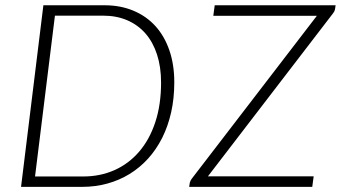

<svg xmlns="http://www.w3.org/2000/svg" viewBox="-20 -728 1328 748"><path d="M62 0ZM659 -407.5Q659 -345 646.8 -290.5Q634.5 -236 611.8 -190.8Q589 -145.5 556.8 -110Q524.5 -74.5 484.5 -50Q444.5 -25.5 398 -12.8Q351.5 0 300 0H62L149 -707.5H387Q449.5 -707.5 500 -686.2Q550.5 -665 585.8 -626Q621 -587 640 -531.5Q659 -476 659 -407.5ZM607.5 -406.5Q607.5 -467 591.8 -515.5Q576 -564 546.8 -597.5Q517.5 -631 475.8 -649Q434 -667 382 -667H194L116.5 -40.5H304.5Q370.5 -40.5 426 -65.2Q481.5 -90 522 -137Q562.5 -184 585 -252Q607.5 -320 607.5 -406.5ZM1287.5 -707.5 1285 -691Q1284 -686.5 1282.2 -683.2Q1280.5 -680 1277 -675.5L790 -41H1202L1196.5 0H717L719.5 -16.5Q720.5 -20.5 722.2 -23.8Q724 -27 726.5 -31L1214.5 -666.5H811L816.5 -707.5Z"/></svg>

Font: Lato Light
Style: Italic
Weight: 300
Italic angle: -7°
Designer: Lukasz Dziedzic
Foundry: tyPoland Lukasz Dziedzic
Version: Version 2.007; 2014-02-27